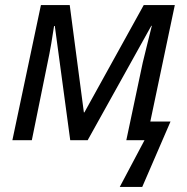

<svg xmlns="http://www.w3.org/2000/svg" viewBox="-20 -555 742 760"><path d="M29 0 142 -535H256L312 -110H314L549 -535H672L575 -74H655L543 185H454L552 0H480L545 -307Q554 -344 563.5 -382.5Q573 -421 581 -453H579L327 0H258L197 -452H194Q190 -424 183 -383Q176 -342 168 -305L106 0Z"/></svg>

Font: BC Sans
Style: Italic
Weight: 400
Italic angle: -12°
Designer: Monotype Design Team
Designer: Province of B.C.
Foundry: Monotype Imaging Inc.
Version: Version 2.000;GOOG;noto-source:20170915:90ef993387c0